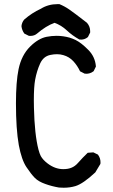

<svg xmlns="http://www.w3.org/2000/svg" viewBox="-20 -861 540 917"><path d="M56.2 -367.2Q56.2 -470.7 68.8 -531.2Q83 -598.1 123.5 -638.2Q162.1 -676.8 202.1 -685.1Q226.6 -689.9 250 -689.9Q281.2 -689.9 312.5 -681.2Q328.1 -676.3 341.3 -669.9Q368.7 -656.2 400.9 -623.5Q434.1 -590.8 438 -544.4V-543L427.2 -521Q417.5 -513.7 408.7 -511.2Q399.9 -508.8 394.3 -508.8Q388.7 -508.8 384.3 -509.3L362.3 -520.5Q350.1 -546.9 330.1 -568.8Q310.5 -589.8 282.7 -597.7Q268.1 -602.1 252.2 -602.1Q236.3 -602.1 220.2 -598.6Q187.5 -591.8 171.9 -558.1Q155.8 -522.9 147.9 -480.5Q141.6 -446.8 141.6 -381.3Q141.6 -365.2 142.1 -346.7Q145 -219.7 163.6 -147Q168.9 -127 174.8 -115.7Q185.1 -97.2 207 -80.6Q242.7 -53.2 282.2 -53.2Q304.7 -53.2 320.3 -59.6Q338.4 -66.4 353.5 -84Q374 -107.4 398.9 -131.3L425.8 -133.3L447.8 -122.6L448.7 -121.1Q460 -105.5 460 -85.9Q460 -83 459.5 -78.1L435.1 -37.6Q377 16.6 340.3 27.8Q314 35.6 284.2 35.6Q270 35.6 261.7 34.7Q227.1 28.8 196.3 17.6Q164.1 6.3 146.7 -11Q129.4 -28.3 106.2 -63Q83 -97.7 69.8 -168Q56.2 -244.6 56.2 -367.2ZM125 -689.5Q122.1 -689.5 117.7 -689.9L96.2 -700.7Q84.5 -716.8 82.5 -736.3Q84.5 -754.4 95.7 -767.6Q131.8 -799.3 175.3 -819.3Q210.4 -841.3 255.4 -841.3Q259.3 -841.3 263.7 -841.3Q288.6 -831.1 310.5 -815.9Q332 -801.3 395.5 -752Q410.6 -734.4 410.6 -712.4Q410.6 -709.5 410.6 -705.6L399.9 -684.1Q391.1 -676.8 382.8 -674.3Q374.5 -671.9 368.9 -671.9Q363.3 -671.9 358.9 -672.4Q325.7 -690.9 299.1 -715.8Q272.5 -740.7 240.2 -752Q199.2 -736.8 157.7 -701.2Q144.5 -689.5 125 -689.5Z"/></svg>

Font: Bakudai
Style: Medium
Weight: 500
Version: Version 1.48